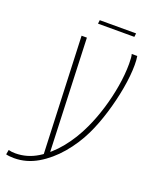

<svg xmlns="http://www.w3.org/2000/svg" viewBox="-214 -660 669 849"><g transform="rotate(20 120.5 -235.5)"><path d="M-42 116Q-52 116 -62.5 115Q-73 114 -80 112L-76 90Q-69 92 -61.5 93Q-54 94 -44 94Q11 94 59.5 64.5Q108 35 149 -15.5Q190 -66 219 -129Q241 -176 258 -231.5Q275 -287 284.5 -343.5Q294 -400 294 -450Q294 -466 293 -477.5Q292 -489 290 -495H316Q319 -477 319 -454Q319 -404 308 -342Q297 -280 278 -218Q259 -156 235 -106Q206 -46 163 4.5Q120 55 68 85.5Q16 116 -42 116ZM76 57 54 -495H79L100 54ZM104 -570 106 -587H277L275 -570Z"/></g></svg>

Font: Alumni Sans SC Thin
Style: Italic
Weight: 100
Italic angle: -8°
Designer: Robert E. Leuschke
Foundry: Robert E. Leuschke
Version: Version 1.016